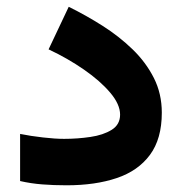

<svg xmlns="http://www.w3.org/2000/svg" viewBox="-20 -554 543 573"><path d="M171.4 -139.6Q211.4 -139.6 249.8 -145.3Q288.1 -150.9 313.2 -166.5Q338.4 -182.1 338.4 -211.9Q338.4 -242.7 308.8 -277.6Q279.3 -312.5 230.7 -346.2Q182.1 -379.9 125 -406.7L185.1 -533.7Q236.8 -508.3 286.4 -476.8Q335.9 -445.3 375.7 -406.7Q415.5 -368.2 439.2 -321.3Q462.9 -274.4 462.9 -217.8Q462.9 -139.6 427.5 -91.8Q392.1 -43.9 328.1 -22.5Q264.2 -1 178.7 -1Q139.6 -1 106 -3.7Q72.3 -6.3 40 -13.7V-154.3Q71.8 -147.9 108.2 -143.8Q144.5 -139.6 171.4 -139.6Z"/></svg>

Font: Vazirmatn UI NL ExtraBold
Style: Regular
Weight: 800
Designer: Saber Rastikerdar
Foundry: Saber Rastikerdar
Version: Version 33.003